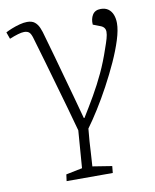

<svg xmlns="http://www.w3.org/2000/svg" viewBox="-100 -581 695 860"><g transform="rotate(-10 247.5 -150.5)"><path d="M211 171 224 1Q209 -54 193.5 -109Q178 -164 162 -219Q146 -274 130.5 -329Q115 -384 98 -440Q92 -461 84 -468Q76 -475 61 -475Q50 -475 33 -470Q16 -465 -6 -456L-17 -487Q-6 -493 11.5 -500Q29 -507 48 -512Q67 -517 82 -517Q104 -517 116.5 -507Q129 -497 136.5 -479.5Q144 -462 150 -438Q164 -391 177 -343Q190 -295 204 -245.5Q218 -196 231.5 -146.5Q245 -97 258 -49H261Q289 -94 315 -139Q341 -184 364 -233Q387 -282 406 -339Q415 -364 420 -381.5Q425 -399 425 -412Q425 -423 419 -430.5Q413 -438 401 -442L370 -454Q368 -480 379.5 -498.5Q391 -517 417 -517Q438 -517 451.5 -507Q465 -497 471.5 -480Q478 -463 478 -442Q478 -411 464 -366.5Q450 -322 427 -271.5Q404 -221 376.5 -170Q349 -119 321 -74.5Q293 -30 270 1Q267 28 265 58Q263 88 261.5 117Q260 146 258 171L346 185L343 216H133L137 186Z"/></g></svg>

Font: Literata 18pt ExtraLight
Style: Italic
Weight: 250
Italic angle: -2°
Designer: Latin by Veronika Burian and Jose Scaglione. Greek by Irene Vlachou. Cyrillic by Vera Evstafieva
Foundry: TypeTogether
Version: Version 3.103;gftools[0.9.29]